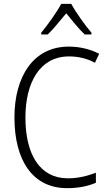

<svg xmlns="http://www.w3.org/2000/svg" viewBox="-20 -967 570 997"><path d="M194 -797V-788H228C258 -817 294 -862 324 -898C354 -861 388 -818 420 -788H455V-797C423 -834 374 -902 350 -947H298C275 -904 228 -838 194 -797ZM328 10C388 10 436 0 478 -18V-70C436 -54 387 -41 333 -41C186 -41 112 -166 112 -357C112 -538 187 -674 338 -674C382 -674 430 -665 473 -641L495 -688C447 -712 394 -725 337 -725C152 -725 55 -568 55 -357C55 -135 149 10 328 10Z"/></svg>

Font: Noto Sans Mono Condensed Light
Style: Regular
Weight: 300
Width: 3
Designer: Monotype Design Team
Foundry: Monotype Imaging Inc.
Version: Version 2.014